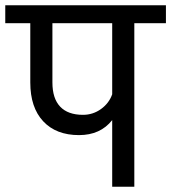

<svg xmlns="http://www.w3.org/2000/svg" viewBox="-40 -709 650 729"><path d="M590 -621H470V0H386V-253Q341 -196 260 -196Q173 -196 124 -248.5Q75 -301 75 -396V-621H-20V-689H590ZM386 -351V-621H159V-396Q159 -335 188.5 -304Q218 -273 275 -273Q313 -273 343.5 -295Q374 -317 386 -351Z"/></svg>

Font: FiraGO
Style: Regular
Weight: 400
Designer: bBox Type
Foundry: bBox Type GmbH
Version: Version 1.001;April 20, 2020;FontCreator 12.0.0.2555 64-bit